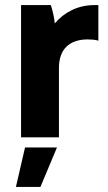

<svg xmlns="http://www.w3.org/2000/svg" viewBox="-20 -540 425 755"><path d="M62.8 0H211.8V-273.6Q211.8 -300 219.2 -321Q226.6 -342 241 -356.2Q255.4 -370.4 276.5 -377.7Q297.6 -385 324.4 -385Q335.4 -385 347.1 -383.9Q358.8 -382.8 366.8 -380V-520H352.4Q303.8 -520 263.9 -500.9Q224 -481.8 195.4 -448Q194 -464.4 189.5 -484.6Q185 -504.8 180 -520H62.8ZM42.6 195H139L204 40H78.4Z"/></svg>

Font: Fixel Variable
Style: Regular
Weight: 100
Width: 3
Designer: AlfaBravo + MacPaw
Foundry: Kyrylo Tkachov, Marchela Mozhyna, Serhii Makarenko, Maria Weinstein, Zakhar Kryvoshyya
Version: Version 1.211